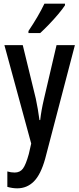

<svg xmlns="http://www.w3.org/2000/svg" viewBox="-20 -786 431 1046"><path d="M4 -540H104L175 -249Q181 -221 186 -191.5Q191 -162 195 -132H199Q202 -159 207 -187Q212 -215 220 -249L288 -540H388L226 79Q202 165 164.5 202.5Q127 240 74 240Q61 240 47.5 238Q34 236 20 232V148Q30 151 40 152.5Q50 154 60 154Q89 154 105 132.5Q121 111 137 53L150 -4ZM334 -757Q321 -737 297 -708.5Q273 -680 246.5 -652.5Q220 -625 199 -606H135V-617Q189 -697 222 -766H334Z"/></svg>

Font: Noto Sans Tamil ExtraCondensed Medium
Style: Regular
Weight: 500
Width: 2
Designer: Jelle Bosma - Monotype Design Team
Foundry: Monotype Imaging Inc.
Version: Version 2.004; ttfautohint (v1.8.4.7-5d5b)